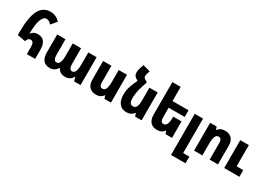

<svg xmlns="http://www.w3.org/2000/svg" viewBox="1 -1767 4167 3008"><g transform="rotate(30 2085.0 -262.5)"><path d="M316 0V-130Q316 -226 257 -226Q234 -226 217 -211.5Q200 -197 190 -161L44 -187V-245Q44 -509 108.5 -635Q173 -761 309 -761Q361 -761 405 -740Q449 -719 483 -682L399 -582Q375 -611 352 -622.5Q329 -634 309 -634Q257 -634 224.5 -554Q192 -474 192 -299H195Q212 -325 241 -341.5Q270 -358 311 -358Q466 -358 466 -163V0Z M732 10Q574 10 574 -184V-504H724V-228Q724 -119 781 -119Q821 -119 838 -159Q855 -199 855 -279V-504H1006V-230Q1006 -119 1063 -119Q1102 -119 1119.5 -161.5Q1137 -204 1137 -289V-504H1287V0H1170L1153 -69H1145Q1127 -32 1092.5 -11Q1058 10 1008 10Q956 10 924 -11.5Q892 -33 876 -67H867Q848 -32 813 -11Q778 10 732 10Z M1837 -504V0H1719L1702 -54H1697Q1679 -24 1646.5 -7Q1614 10 1569 10Q1490 10 1447.5 -36Q1405 -82 1405 -171V-504H1555V-205Q1555 -121 1611 -121Q1687 -121 1687 -283V-504Z M2163 -559V-544Q2138 -480 2116 -395.5Q2094 -311 2094 -225Q2094 -121 2163 -121Q2203 -121 2222.5 -157Q2242 -193 2242 -283V-504H2392V0H2274L2257 -54H2252Q2230 -24 2197 -7Q2164 10 2115 10Q2035 10 1989 -47.5Q1943 -105 1943 -212Q1943 -286 1968 -360.5Q1993 -435 2028 -503L2002 -519Q1974 -536 1960.5 -557.5Q1947 -579 1947 -613Q1947 -636 1951.5 -656Q1956 -676 1962 -694L1986 -764L2119 -728L2105 -691Q2099 -674 2095.5 -658.5Q2092 -643 2092 -630Q2092 -613 2100.5 -601Q2109 -589 2135 -575Z M2942 -298V0H2824L2807 -54H2803Q2785 -24 2752 -7Q2719 10 2674 10Q2596 10 2553 -36Q2510 -82 2510 -171V-760H2660V-504H2950V-383H2660V-207Q2660 -121 2716 -121Q2792 -121 2792 -279V-298Z M3062 239V-505H3212V118H3324V239Z M3341 0V-504H3459L3476 -451H3480Q3498 -481 3531 -497.5Q3564 -514 3609 -514Q3687 -514 3730 -468.5Q3773 -423 3773 -333V0H3623V-299Q3623 -384 3567 -384Q3491 -384 3491 -223V0ZM3886 0V-504H4041V-121H4161V0Z"/></g></svg>

Font: Noto Sans Armenian Condensed ExtraBold
Style: Regular
Weight: 800
Width: 3
Designer: Monotype Design Team
Foundry: Monotype Imaging Inc.
Version: Version 2.008; ttfautohint (v1.8.4.7-5d5b)